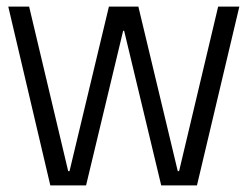

<svg xmlns="http://www.w3.org/2000/svg" viewBox="-20 -560 747 580"><path d="M5 -540H68L186 -43H190L309 -540H398L517 -43H521L639 -540H703L575 0H467L355 -467H352L240 0H132Z"/></svg>

Font: Pathway Extreme SemiCondensed ExtraLight
Style: Regular
Weight: 250
Width: 4
Version: Version 1.001;gftools[0.9.26]